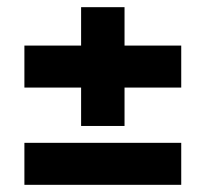

<svg xmlns="http://www.w3.org/2000/svg" viewBox="-20 -565 573 535"><path d="M48 -321V-438H485V-321ZM48 -50V-167H485V-50ZM206 -214V-545H327V-214Z"/></svg>

Font: Radio Canada Big SemiBold
Style: Regular
Weight: 600
Designer: Étienne Aubert Bonn
Foundry: Coppers and Brasses
Version: Version 1.001